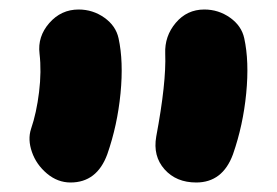

<svg xmlns="http://www.w3.org/2000/svg" viewBox="-20 -735 588 408"><path d="M397 -347.2Q354.5 -347.2 329.6 -375.2Q304.7 -403.3 312 -444.8Q333.5 -559.1 331.1 -621.1Q329.6 -658.2 353.5 -686.5Q377.4 -714.8 414.1 -714.8Q444.3 -714.8 468.8 -697.5Q493.2 -680.2 499 -653.8Q509.8 -604.5 503.2 -536.6Q496.6 -468.8 475.1 -407.2Q453.1 -347.2 397 -347.2ZM129.9 -347.2Q102.5 -347.2 79.8 -366.2Q57.1 -385.3 47.9 -411.9Q38.6 -438.5 45.9 -460.9Q57.6 -495.1 63 -539.3Q68.4 -583.5 64 -621.1Q59.6 -657.2 84.7 -686Q109.9 -714.8 147 -714.8Q177.2 -714.8 201.7 -697.5Q226.1 -680.2 231.9 -653.8Q242.7 -604.5 236.1 -536.6Q229.5 -468.8 208 -407.2Q186 -347.2 129.9 -347.2Z"/></svg>

Font: Shantell Sans Irregular
Style: Regular
Weight: 800
Designer: Stephen Nixon, Anya Danilova, Shantell Martin
Foundry: Arrow Type
Version: Version 1.006;[9816181b4]